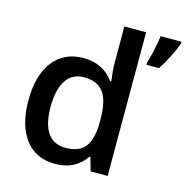

<svg xmlns="http://www.w3.org/2000/svg" viewBox="-112 -866 951 981"><g transform="rotate(15 364.0 -375.0)"><path d="M426 -71H431L451 0H541V-760H426V-563Q426 -533 434 -471H428Q372 -550 266 -550Q165 -550 107.5 -476Q50 -402 50 -269Q50 -137 106.5 -63.5Q163 10 264 10Q371 10 426 -71ZM652 -600Q673 -632 695 -675.5Q717 -719 728 -750V-760H618Q609 -692 586 -612V-600ZM168 -267Q168 -358 200.5 -407Q233 -456 294 -456Q365 -456 398 -412.5Q431 -369 431 -268V-252Q430 -163 398 -123Q366 -83 295 -83Q232 -83 200 -129.5Q168 -176 168 -267Z"/></g></svg>

Font: OpenSansMMV
Style: Semibold
Weight: 600
Designer: Steve Matteson
Foundry: Ascender Corporation
Version: Version 6.000